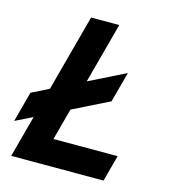

<svg xmlns="http://www.w3.org/2000/svg" viewBox="-133 -808 801 896"><g transform="rotate(15 268.0 -360.0)"><path d="M173.6 -127 214.6 -280 389.9 -367 429.3 -514 254 -427 332.5 -720H196.5L97.1 -349L13.9 -307.5L-25.3 -161L57.7 -202L3.5 0H449.5L483.6 -127Z"/></g></svg>

Font: Manrope
Style: ExtraBoldItalic
Weight: 800
Italic angle: -15°
Designer: Mikhail Sharanda
Foundry: Mikhail Sharanda
Version: Version 4.502;hotconv 1.0.109;makeotfexe 2.5.65596